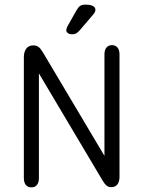

<svg xmlns="http://www.w3.org/2000/svg" viewBox="-20 -800 619 829"><path d="M431 -127 164 -576Q155 -591 146 -597.5Q137 -604 124 -604Q103 -604 93 -589.5Q83 -575 83 -554V-31Q83 -12 91.5 -1.5Q100 9 116 9Q131 9 139.5 -1.5Q148 -12 148 -31V-483L425 -17Q433 -4 441 2Q449 8 460 8Q479 8 487.5 -4.5Q496 -17 496 -36V-565Q496 -584 487.5 -594.5Q479 -605 463 -605Q448 -605 439.5 -594.5Q431 -584 431 -565ZM392 -757Q392 -764 388 -769Q384 -774 374.5 -777Q365 -780 349 -780Q334 -780 326 -774.5Q318 -769 310 -755L270 -684Q269 -680 267.5 -676Q266 -672 266 -670Q266 -663 272.5 -657.5Q279 -652 291 -652Q302 -652 308.5 -655.5Q315 -659 325 -670L383 -738Q392 -749 392 -757Z"/></svg>

Font: Beiruti
Style: Regular
Weight: 400
Designer: Arlette Boutros
Foundry: Boutros
Version: Version 1.41